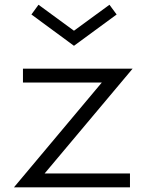

<svg xmlns="http://www.w3.org/2000/svg" viewBox="-20 -808 639 828"><path d="M40 0 419 -452H79V-512H552L172.5 -60H540.5V0ZM299 -610.5 115.5 -745.5 146 -787.5 299 -675.5 452 -787.5 483 -745.5Z"/></svg>

Font: Spartan Thin
Style: Regular
Weight: 400
Version: Version 1.004